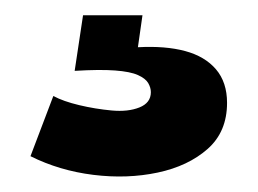

<svg xmlns="http://www.w3.org/2000/svg" viewBox="-20 -28 338 252"><path d="M20 177 50 98Q63 105 84 110Q105 115 126.5 117Q148 119 163 113Q178 107 178 93Q178 87 174.5 81Q171 75 161 70.5Q151 66 131 64.5Q111 63 78 65L89 -8H167L161 34Q197 32 223 39Q249 46 263.5 63Q278 80 278 107Q278 145 252.5 167.5Q227 190 187 198.5Q147 207 102.5 201.5Q58 196 20 177Z"/></svg>

Font: Bricolage Grotesque 72pt SemiCondensed ExtraBold
Style: Regular
Weight: 800
Width: 4
Designer: Mathieu Triay
Foundry: Atelier Triay
Version: Version 1.001;gftools[0.9.33.dev8+g029e19f]